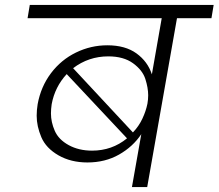

<svg xmlns="http://www.w3.org/2000/svg" viewBox="-20 -760 888 780"><path d="M848 -740 839 -686H699L578 0H516L554 -215Q520 -164 463.5 -132Q407 -100 335 -100Q268 -100 217.5 -129Q167 -158 148 -202.5Q129 -247 129 -290Q129 -313 133 -337Q146 -408 187 -462.5Q228 -517 288.5 -546.5Q349 -576 416 -576Q489 -576 534.5 -543Q580 -510 597 -458L637 -686H92L101 -740ZM420 -531Q340 -531 277 -483L520 -222Q544 -247 558.5 -278Q573 -309 579 -339Q582 -356 582 -373Q582 -403 570.5 -439Q559 -475 520.5 -503Q482 -531 420 -531ZM190 -337Q187 -317 187 -299Q187 -264 202.5 -228.5Q218 -193 259 -170.5Q300 -148 354 -148Q435 -148 496 -198L251 -459Q203 -407 190 -337Z"/></svg>

Font: Fz Poppins Light
Style: Italic
Weight: 300
Italic angle: -10°
Designer: Ninad Kale (Devanagari), Jonny Pinhorn (Latin)
Foundry: Indian Type Foundry
Version: Vit hóa bi Vntype.Com & FontZin.Com